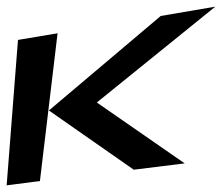

<svg xmlns="http://www.w3.org/2000/svg" viewBox="-52 -523 667 577"><path d="M503 -32 239 -215 595 -503 431 -475 95 -191 350 -13ZM68 21 121 -423 2 -403 -32 34Z"/></svg>

Font: Gamestation Warped
Style: Italic
Weight: 400
Designer: Jonas Hecksher
Foundry: Jonas Hecksher, Playtypeª, e-types AS
Version: Version 1.003